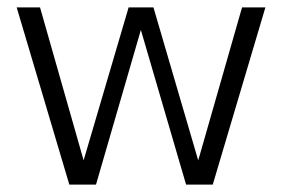

<svg xmlns="http://www.w3.org/2000/svg" viewBox="-20 -498 761 518"><path d="M167 0 25 -478H88L212 -43H199L327 -478H394L521 -44L509 -45L633 -478H696L554 0H482L349 -455H371L239 0Z"/></svg>

Font: SUSE Thin Light
Style: Regular
Weight: 300
Version: Version 1.000